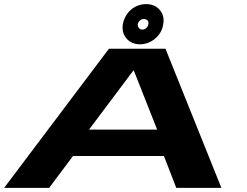

<svg xmlns="http://www.w3.org/2000/svg" viewBox="-23 -914 1203 934"><path d="M-3 0H216L332 -155H774.5L834.5 0H1054L782 -677H507ZM410 -283.5 626.5 -572H627.5L741.5 -283.5ZM658 -698.5Q686 -698.5 710.5 -711.8Q735 -725 751.2 -747Q767.5 -769 771 -796.5Q778.5 -838 754 -866Q729.5 -894 687.5 -894Q660 -894 635.8 -881.5Q611.5 -869 595.8 -846.8Q580 -824.5 574.5 -796.5Q568 -755.5 592.2 -727Q616.5 -698.5 658 -698.5ZM669 -770Q659.5 -770 652.8 -778Q646 -786 647 -796.5Q649.5 -807.5 658.2 -814.5Q667 -821.5 676.5 -821.5Q687.5 -821.5 694.5 -814.5Q701.5 -807.5 698.5 -796.5Q697.5 -786 688.8 -778Q680 -770 669 -770Z"/></svg>

Font: Anybody ExtraExpanded
Style: Bold Italic
Weight: 700
Width: 8
Italic angle: -10°
Version: Version 1.113;gftools[0.9.25]